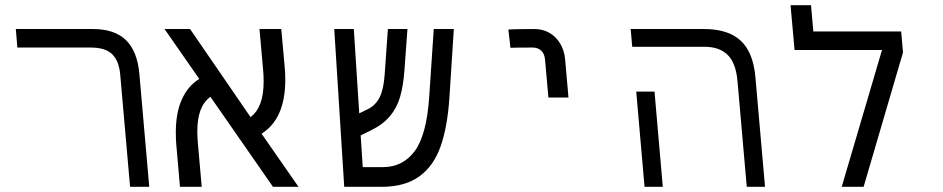

<svg xmlns="http://www.w3.org/2000/svg" viewBox="-20 -721 3640 741"><path d="M330.5 -537.5H47L41 -609H338Q422.5 -609 466.5 -565.8Q510.5 -522.5 518 -434.5L556 0H482L444 -432.5Q439.5 -485 413.5 -511.2Q387.5 -537.5 330.5 -537.5Z M741.5 -214Q741.5 -191 743.5 -170.5L758.5 0H674.5L660.5 -161.5Q658.5 -184 658.5 -209.5Q658.5 -285.5 681.8 -337.2Q705 -389 749 -416.5L615 -609H713.5L947 -269Q972.5 -288.5 985 -322.5Q997.5 -356.5 997.5 -407.5Q997.5 -430.5 995.5 -450.5L981.5 -609H1065.5L1079 -460Q1081 -438 1081 -413Q1081 -262.5 989.5 -205L1132 0H1033.5L792 -347.5Q766 -328 753.8 -295.5Q741.5 -263 741.5 -214Z M1270 -609H1345.5L1366.5 -283.5L1401 -300.5Q1430 -315 1445.2 -345.5Q1460.5 -376 1464.5 -432.5L1477 -609H1552.5L1541 -451Q1536.5 -389 1524 -346.8Q1511.5 -304.5 1485 -272.8Q1458.5 -241 1412 -218L1372 -198.5L1380 -76H1458Q1534.5 -76 1580.5 -137.8Q1626.5 -199.5 1636.5 -347.5L1654 -609H1731.5L1714.5 -345Q1707 -231 1680.2 -155.5Q1653.5 -80 1598 -40Q1542.5 0 1452.5 0H1308.5Z M2042 -609Q2021 -609 1986.2 -608.5Q1951.5 -608 1942 -607L1950 -536.5Q1969 -537.5 2036 -537.5Q2056 -537.5 2068.8 -525.5Q2081.5 -513.5 2083.5 -491L2096.5 -344.5H2174L2161 -492.5Q2158 -526 2142.2 -552.5Q2126.5 -579 2100.8 -594Q2075 -609 2042 -609Z M2698.5 -540.5H2420L2414 -609H2697Q2790 -609 2838.5 -564.2Q2887 -519.5 2895.5 -422.5L2932.5 0H2862L2826.5 -405.5Q2820.5 -477.5 2788.5 -509Q2756.5 -540.5 2698.5 -540.5ZM2435.5 -367.5H2506L2538 0H2467.5Z M3458 -599.5 3465 -518.5 3313 0H3228.5L3384 -528H3046.5L3031 -701H3110L3119 -599.5Z"/></svg>

Font: JuliaMono Light
Style: Italic
Weight: 300
Italic angle: -9°
Monospace: yes
Designer: cormullion
Foundry: corm
Version: Version 0.054; ttfautohint (v1.8.4)